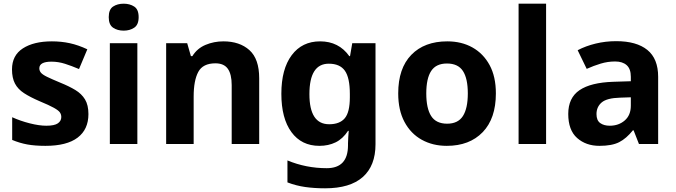

<svg xmlns="http://www.w3.org/2000/svg" viewBox="-20 -780 3660 1040"><path d="M459 -162Q459 -79 400.5 -34.5Q342 10 226 10Q169 10 128 2.5Q87 -5 46 -22V-145Q90 -125 141 -112Q192 -99 231 -99Q275 -99 293.5 -112Q312 -125 312 -146Q312 -160 304.5 -171Q297 -182 272 -196Q247 -210 194 -232Q143 -254 110 -275.5Q77 -297 61 -327.5Q45 -358 45 -404Q45 -480 104 -518Q163 -556 261 -556Q312 -556 358 -546Q404 -536 453 -513L408 -406Q368 -423 332 -434.5Q296 -446 259 -446Q193 -446 193 -410Q193 -397 201.5 -386.5Q210 -376 234.5 -364Q259 -352 307 -332Q354 -313 388 -292.5Q422 -272 440.5 -241.5Q459 -211 459 -162Z M650 -760Q683 -760 707 -744.5Q731 -729 731 -687Q731 -646 707 -630Q683 -614 650 -614Q616 -614 592.5 -630Q569 -646 569 -687Q569 -729 592.5 -744.5Q616 -760 650 -760ZM724 -546V0H575V-546Z M1190 -556Q1278 -556 1331 -508.5Q1384 -461 1384 -356V0H1235V-319Q1235 -378 1214 -407.5Q1193 -437 1147 -437Q1079 -437 1054 -390.5Q1029 -344 1029 -257V0H880V-546H994L1014 -476H1022Q1048 -518 1093.5 -537Q1139 -556 1190 -556Z M1714 -556Q1815 -556 1872 -476H1876L1888 -546H2014V1Q2014 118 1945 179Q1876 240 1741 240Q1683 240 1633.5 233Q1584 226 1537 208V89Q1638 131 1750 131Q1865 131 1865 7V-4Q1865 -21 1866.5 -39Q1868 -57 1869 -71H1865Q1837 -28 1798 -9Q1759 10 1710 10Q1613 10 1558.5 -64.5Q1504 -139 1504 -272Q1504 -406 1560 -481Q1616 -556 1714 -556ZM1761 -435Q1656 -435 1656 -270Q1656 -107 1763 -107Q1820 -107 1847.5 -139.5Q1875 -172 1875 -253V-271Q1875 -359 1848 -397Q1821 -435 1761 -435Z M2666 -274Q2666 -138 2594.5 -64Q2523 10 2400 10Q2324 10 2264.5 -23Q2205 -56 2171 -119.5Q2137 -183 2137 -274Q2137 -410 2208 -483Q2279 -556 2403 -556Q2480 -556 2539 -523Q2598 -490 2632 -427.5Q2666 -365 2666 -274ZM2289 -274Q2289 -193 2315.5 -151.5Q2342 -110 2402 -110Q2461 -110 2487.5 -151.5Q2514 -193 2514 -274Q2514 -355 2487.5 -395.5Q2461 -436 2401 -436Q2342 -436 2315.5 -395.5Q2289 -355 2289 -274Z M2938 0H2789V-760H2938Z M3318 -557Q3428 -557 3486.5 -509.5Q3545 -462 3545 -364V0H3441L3412 -74H3408Q3373 -30 3334 -10Q3295 10 3227 10Q3154 10 3106 -32.5Q3058 -75 3058 -163Q3058 -250 3119 -291.5Q3180 -333 3302 -337L3397 -340V-364Q3397 -407 3374.5 -427Q3352 -447 3312 -447Q3272 -447 3234 -435.5Q3196 -424 3158 -407L3109 -508Q3153 -531 3206.5 -544Q3260 -557 3318 -557ZM3339 -251Q3267 -249 3239 -225Q3211 -201 3211 -162Q3211 -128 3231 -113.5Q3251 -99 3283 -99Q3331 -99 3364 -127.5Q3397 -156 3397 -208V-253Z"/></svg>

Font: Noto Sans Vithkuqi
Style: Bold
Weight: 700
Version: Version 1.001; ttfautohint (v1.8.4.7-5d5b)